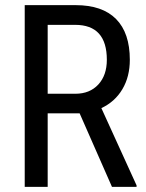

<svg xmlns="http://www.w3.org/2000/svg" viewBox="-20 -731 571 751"><path d="M166.5 -364.3H274.9Q331.1 -364.3 364.5 -400.4Q397.9 -436.5 397.9 -497.1Q397.9 -633.8 273.9 -633.8H166.5ZM166.5 -287.6V0H76.7V-710.9H275.9Q380.4 -710.9 434.1 -656.5Q487.8 -602.1 487.8 -497.1Q487.8 -431.2 458.7 -382.1Q429.7 -333 376.5 -308.1L514.2 -5.9V0H418L291.5 -287.6Z"/></svg>

Font: RobotoCondensed-Regular
Style: Regular
Weight: 400
Designer: Google
Version: Version 2.001201; 2014